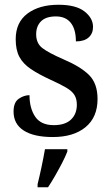

<svg xmlns="http://www.w3.org/2000/svg" viewBox="-20 -566 467 807"><path d="M202 10Q122 10 79.5 -17.5Q37 -45 37 -97Q37 -136 59 -151Q81 -166 104 -166Q104 -111 128 -75.5Q152 -40 206 -40Q254 -40 278.5 -63.5Q303 -87 303 -126Q303 -150 293 -166.5Q283 -183 258.5 -197.5Q234 -212 192 -231Q142 -254 109.5 -276Q77 -298 61.5 -327Q46 -356 46 -401Q46 -472 95.5 -509Q145 -546 226 -546Q299 -546 335 -518Q371 -490 371 -453Q371 -425 352.5 -408.5Q334 -392 299 -392Q299 -443 277.5 -470Q256 -497 215 -497Q173 -497 152.5 -476.5Q132 -456 132 -422Q132 -384 158 -364Q184 -344 246 -317Q319 -286 354.5 -250.5Q390 -215 390 -150Q390 -73 339.5 -31.5Q289 10 202 10ZM138 208Q146 176 154.5 136Q163 96 169 61H263V71Q255 92 241 119Q227 146 211.5 173Q196 200 182 221H138Z"/></svg>

Font: Noto Serif Georgian SemiCondensed Medium
Style: Regular
Weight: 500
Width: 4
Designer: Monotype Design Team, Akaki Razmadze
Foundry: Google LLC
Version: Version 2.003; ttfautohint (v1.8.4.7-5d5b)